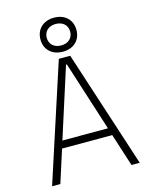

<svg xmlns="http://www.w3.org/2000/svg" viewBox="-135 -1013 855 1097"><g transform="rotate(-15 293.0 -464.0)"><path d="M33.7 0H82.5L144.5 -193.4H441.4L503.4 0H552.2L326.7 -693.4H259.3ZM158.2 -237.3 290.5 -650.9H295.4L427.7 -237.3ZM293 -726.6C356.9 -726.6 399.4 -766.6 399.4 -827.1C399.4 -887.7 356.9 -927.7 293 -927.7C229 -927.7 186.5 -887.7 186.5 -827.1C186.5 -766.6 229 -726.6 293 -726.6ZM293 -763.7C251 -763.7 223.6 -789.1 223.6 -827.1C223.6 -865.2 251 -890.6 293 -890.6C335 -890.6 362.3 -865.2 362.3 -827.1C362.3 -789.1 335 -763.7 293 -763.7Z"/></g></svg>

Font: Cascadia Code PL ExtraLight
Style: Regular
Weight: 200
Monospace: yes
Designer: Aaron Bell
Foundry: Saja Typeworks
Version: Version 2404.023